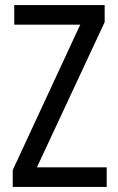

<svg xmlns="http://www.w3.org/2000/svg" viewBox="-20 -734 464 754"><path d="M399 0V-77H125L391 -647V-714H36V-637H295L30 -66V0Z"/></svg>

Font: Noto Sans Telugu Condensed
Style: Regular
Weight: 400
Width: 3
Designer: Jelle Bosma - Monotype Design Team
Foundry: Monotype Imaging Inc.
Version: Version 2.005